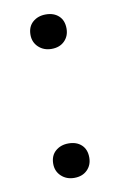

<svg xmlns="http://www.w3.org/2000/svg" viewBox="-65 -535 364 582"><g transform="rotate(-10 117.0 -243.5)"><path d="M117 8Q93 8 77 -7Q61 -22 61 -45Q61 -70 77 -84Q93 -98 117 -98Q142 -98 157 -84Q172 -70 172 -45Q172 -22 157 -7Q142 8 117 8ZM117 -389Q93 -389 77 -404Q61 -419 61 -442Q61 -467 77 -481Q93 -495 117 -495Q142 -495 157 -481Q172 -467 172 -442Q172 -419 157 -404Q142 -389 117 -389Z"/></g></svg>

Font: Roboto Serif 28pt Condensed Light
Style: Regular
Weight: 300
Width: 3
Designer: Greg Gazdowicz
Foundry: Commercial Type
Version: Version 1.008